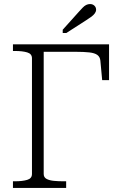

<svg xmlns="http://www.w3.org/2000/svg" viewBox="-20 -929 600 949"><path d="M196 -673V-69Q196 -52 210.5 -44.5Q225 -37 247 -35Q269 -33 290 -33H307V0H44V-33H55Q91 -33 114.5 -40Q138 -47 138 -69V-641Q138 -663 114.5 -670Q91 -677 55 -677H44V-710H519V-533H485L476 -630Q474 -648 461 -657.5Q448 -667 421.5 -670Q395 -673 352 -673ZM369 -870 290 -782V-766H308L406 -829Q422 -839 432.5 -847Q443 -855 449 -863.5Q455 -872 455 -881Q455 -893 446.5 -901Q438 -909 425 -909Q415 -909 406 -904.5Q397 -900 388.5 -891Q380 -882 369 -870Z"/></svg>

Font: Roboto Serif 36pt ExtraLight
Style: Regular
Weight: 250
Designer: Greg Gazdowicz
Foundry: Commercial Type
Version: Version 1.008